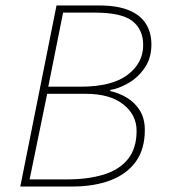

<svg xmlns="http://www.w3.org/2000/svg" viewBox="-20 -680 640 700"><path d="M54 0 186 -660H342Q407 -660 449 -643Q491 -626 511.5 -594Q532 -562 532 -518Q532 -468 507.5 -432.5Q483 -397 448 -377Q413 -357 382 -352V-348Q414 -341 443 -323.5Q472 -306 490 -277Q508 -248 508 -206Q508 -136 475 -90.5Q442 -45 382.5 -22.5Q323 0 244 0ZM156 -364H274Q388 -364 445 -407Q502 -450 502 -516Q502 -572 463 -603Q424 -634 326 -634H210ZM88 -26H226Q301 -26 358 -43.5Q415 -61 446.5 -100Q478 -139 478 -203Q478 -261 429.5 -299.5Q381 -338 292 -338H152Z"/></svg>

Font: SourceCodeVF
Style: Italic
Weight: 200
Italic angle: -11°
Monospace: yes
Designer: Paul D. Hunt, Teo Tuominen
Foundry: Adobe
Version: Version 1.026;hotconv 1.1.0;makeotfexe 2.6.0